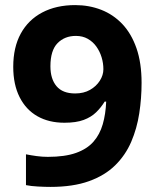

<svg xmlns="http://www.w3.org/2000/svg" viewBox="-20 -815 612 754"><path d="M536 -489.6Q536 -429.2 526.9 -369.9Q517.8 -310.6 495.4 -258.3Q473 -206 432.5 -166Q392 -126 329.4 -103.5Q266.9 -81 178 -81Q156.9 -81 129 -82.5Q101 -84 82 -88V-209Q102 -205 124 -202Q146 -199 168 -199Q235 -199 278.5 -214.5Q322 -230 347 -258.5Q372 -287 383.5 -327Q395 -367 397 -416H391Q377 -393 357.5 -374Q338 -355 308.5 -344Q279 -333 233 -333Q172 -333 127 -358.5Q82 -384 57 -433.5Q32 -483 32 -552.9Q32 -629 61.5 -683Q91 -737 145.9 -766Q200.9 -795 275.2 -795Q330.1 -795 377.5 -776.5Q424.9 -758 460.5 -720.5Q496 -683 516 -625.5Q536 -568 536 -489.6ZM278 -674Q234 -674 206 -645.5Q178 -617 178 -554.6Q178 -505 202 -476.5Q226 -448 275.1 -448Q308.9 -448 333.4 -462Q358 -476 372 -498Q386 -520 386 -543.1Q386 -567 379 -590Q372 -613 358.5 -632Q345 -651 324.8 -662.5Q304.5 -674 278 -674Z"/></svg>

Font: Noto Sans Kannada UI
Style: Regular
Weight: 400
Designer: Jelle Bosma - Monotype Design Team
Foundry: Monotype Imaging Inc.
Version: Version 2.006